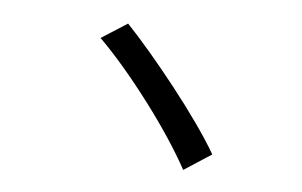

<svg xmlns="http://www.w3.org/2000/svg" viewBox="-59 -698 1117 709"><g transform="rotate(10 500.0 -343.5)"><path d="M369 -592 278 -522C407 -415 578 -225 663 -95L759 -170C671 -296 481 -493 369 -592Z"/></g></svg>

Font: Spoqa Han Sans Neo Medium
Style: Regular
Weight: 500
Designer: [Spoqa Han Sans Neo] Dong-huui Kim ___ Younghwa Kang ___ Yujin Lee ___ [Noto Sans] Ryoko NISHIZUKA ____ (kana & ideograp
Foundry: Spoqa (http://www.spoqa-han-sans.com)
Version: Version 1.100;hotconv 1.0.109;makeotfexe 2.5.65596